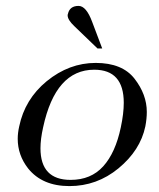

<svg xmlns="http://www.w3.org/2000/svg" viewBox="-20 -629 537 650"><path d="M231 -541Q209 -562 209 -577Q209 -580 210 -582Q216 -609 246 -609Q272 -609 292 -555L326 -465H310ZM45 -201Q64 -293 138 -354Q214 -416 304 -416Q394 -416 435.5 -362.5Q477 -309 477 -250Q477 -227 472 -201Q455 -120 381 -59Q308 1 215 1Q123 1 75 -59Q40 -104 40 -159Q40 -179 45 -201ZM126 -198Q117 -158 117 -127Q117 -20 219 -20Q288 -20 329.5 -66Q371 -112 389 -198Q399 -245 399 -281Q399 -393 299 -393Q168 -393 126 -198Z"/></svg>

Font: New Athena Unicode
Style: Italic
Weight: 400
Designer: J. Rusten 1997; rev. by R. Hancock 2001, 2002, rev. by D. Mastronarde 2002-2019
Foundry: Society for Classical Studies (formerly American Philological Association)
Version: Version 5.008